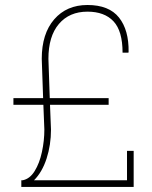

<svg xmlns="http://www.w3.org/2000/svg" viewBox="-20 -741 602 761"><path d="M64.5 0V-26.4H69.3Q98.1 -31.7 117.4 -63Q136.7 -94.2 146.2 -138.7Q155.8 -183.1 155.8 -227.5L151.9 -325.7H33.2V-352.1H150.9L145.5 -507.8Q145.5 -607.4 194.8 -664.3Q244.1 -721.2 326.7 -721.2Q412.1 -721.2 451.7 -671.4Q491.2 -621.6 489.7 -534.7L488.8 -532.2H465.8Q465.8 -618.2 429.9 -656.5Q394 -694.8 326.7 -694.8Q254.9 -694.8 213.4 -646Q171.9 -597.2 171.9 -507.8L177.2 -352.1H410.6V-325.7H178.2L182.1 -227.5Q182.1 -166.5 164.6 -112.5Q147 -58.6 114.7 -26.4H483.4V-143.1H509.8V0Z"/></svg>

Font: Roboto Slab Thin
Style: Regular
Weight: 100
Designer: Google
Version: Version 2.000; ttfautohint (v1.8.1.43-b0c9)